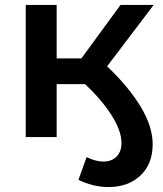

<svg xmlns="http://www.w3.org/2000/svg" viewBox="-20 -554 658 776"><path d="M418 202Q358 202 297 173L330 81Q367 99 398 99Q431 99 451 79Q471 59 471 24Q471 -25 431 -88Q391 -151 324 -214H209V0H84V-534H209V-318H309L467 -534H601L413 -286Q501 -202 549 -122Q597 -42 597 29Q597 109 547.5 155.5Q498 202 418 202Z"/></svg>

Font: Montserrat SemiBold
Style: Regular
Weight: 600
Designer: Julieta Ulanovsky
Foundry: Julieta Ulanovsky
Version: Version 9.000; ttfautohint (v1.8.4.7-5d5b)